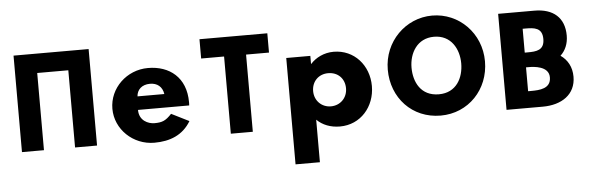

<svg xmlns="http://www.w3.org/2000/svg" viewBox="-57 -928 4279 1390"><g transform="rotate(-5 2082.5 -233.5)"><path d="M74.2 -702.1V-0.9H234V-561.9H460V-0.9H619.8V-702.1Z M942.5 -330C945.5 -377 979.5 -413 1040.5 -413C1092.5 -413 1129.5 -384 1137.5 -330ZM1309.5 -232C1310.5 -238 1310.5 -249 1310.5 -256C1310.5 -436 1191.5 -528 1035.5 -528C880.5 -528 753.5 -406 753.5 -256C753.5 -107 880.5 15 1035.5 15C1149.5 15 1243.5 -22 1301.5 -119L1173.5 -183C1130.5 -137 1105.5 -126 1048.5 -126C1003.5 -126 937.5 -153 937.5 -232Z M1425.5 -562.9H1592.1V-1.9H1751.9V-562.9H1918.5V-703.1H1425.5Z M2451.5 -257C2451.5 -186 2398.5 -136 2331.5 -136C2265.5 -136 2212.5 -186 2212.5 -257C2212.5 -327 2262.5 -377 2331.5 -377C2403.5 -377 2451.5 -327 2451.5 -257ZM2639.5 -257C2639.5 -407 2534.5 -528 2384.5 -528C2314.5 -528 2254.5 -497 2216.5 -455H2214.5V-513H2039.5V260H2216.5V-49C2258.5 -8 2315.5 15 2384.5 15C2534.5 15 2639.5 -107 2639.5 -257Z M2936.9 -363.9C2936.9 -468.5 2994.7 -573 3117.9 -573C3242 -573 3298.1 -468.5 3298.1 -363.9C3298.1 -259.4 3245.4 -154.8 3117.9 -154.8C2987 -154.8 2936.9 -259.4 2936.9 -363.9ZM2764.3 -363.9C2764.3 -159.1 2910.5 -0.1 3117.9 -0.1C3319.4 -0.1 3470.7 -159.1 3470.7 -363.9C3470.7 -568.8 3312.6 -726.9 3117.9 -726.9C2925 -726.9 2764.3 -568.8 2764.3 -363.9Z M3762.9 -401.2V-574.6H3783.3C3847.1 -574.6 3905.7 -570.3 3905.7 -487.9C3905.7 -405.5 3847.1 -401.2 3783.3 -401.2ZM3762.9 -294.1H3783.3C3818.2 -294.1 3928.7 -289.8 3928.7 -207.4C3928.7 -125 3847.1 -120.7 3783.3 -120.7H3762.9ZM4018.8 -356.1C4055.3 -390.1 4076.6 -438.6 4076.6 -498.1C4076.6 -628.1 3995.8 -697.8 3859 -697.8H3595.5V0H3859C3995.8 0 4099.5 -67.1 4099.5 -197.2C4099.5 -267.8 4068.9 -321.3 4018.8 -356.1Z"/></g></svg>

Font: Sztylet
Style: Bd
Weight: 700
Foundry: Cannot Into Space Fonts, PlusOne Fonts
Version: Version 0.12